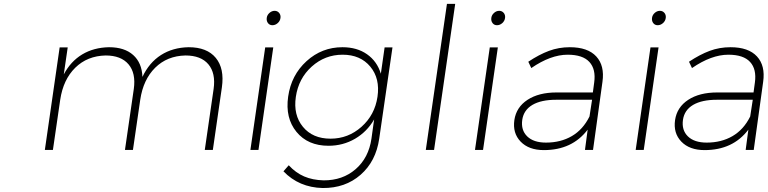

<svg xmlns="http://www.w3.org/2000/svg" viewBox="-20 -762 3902 976"><path d="M208 0 283.2 -521H324.2L304.2 -383.8Q339.4 -450.2 397.9 -485.4Q456.5 -520.5 534.2 -522Q612.8 -522 657 -482.4Q701.2 -442.9 704.1 -371.1Q738.3 -443.8 798.3 -482.2Q858.4 -520.5 939 -522Q1032.2 -522 1076.9 -467.8Q1121.6 -413.6 1107.9 -317.9L1062 0H1021L1065.9 -310.1Q1077.1 -390.1 1039.3 -435.1Q1001.5 -480 922.9 -480Q829.6 -478 768.8 -417.7Q708 -357.4 692.9 -254.9L655.8 0H615.2L660.2 -310.1Q671.4 -390.1 633.3 -435.1Q595.2 -480 517.1 -480Q423.8 -478 362.5 -417.7Q301.3 -357.4 286.1 -254.9L249 0Z M1252.9 0 1328.1 -521H1369.1L1293.9 0ZM1335.9 -670.9Q1337.9 -686 1349.9 -696.5Q1361.8 -707 1376 -707Q1390.1 -707 1398.9 -696.5Q1407.7 -686 1405.8 -670.9Q1403.8 -655.3 1391.6 -644.5Q1379.4 -633.8 1364.7 -633.8Q1350.6 -633.8 1342.3 -644.5Q1334 -655.3 1335.9 -670.9Z M1420.9 108.9 1447.8 78.1Q1482.9 116.2 1525.9 134.8Q1568.8 153.3 1625 154.8Q1721.7 155.3 1787.8 97.9Q1854 40.5 1868.2 -57.1L1881.8 -154.8Q1845.7 -92.3 1784.7 -56.6Q1723.6 -21 1649.9 -21Q1544.9 -21 1487.1 -91.6Q1429.2 -162.1 1444.8 -271Q1460.4 -380.4 1538.3 -451.2Q1616.2 -522 1720.7 -522Q1794.9 -522 1845.9 -486.1Q1897 -450.2 1916 -387.2L1935.1 -521H1975.1L1907.7 -57.1Q1891.1 58.1 1813 126.5Q1734.9 194.8 1620.1 193.8Q1500 190.9 1420.9 108.9ZM1483.9 -270Q1470.2 -177.7 1519.8 -117.4Q1569.3 -57.1 1660.2 -57.1Q1750 -57.1 1817.6 -117.4Q1885.3 -177.7 1898.9 -270Q1912.6 -362.8 1862.3 -423.3Q1812 -483.9 1721.7 -483.9Q1631.8 -483.9 1564.7 -423.6Q1497.6 -363.3 1483.9 -270Z M2144.5 0 2252 -742.2H2293.9L2186.5 0Z M2394.5 0 2469.7 -521H2510.7L2435.5 0ZM2477.5 -670.9Q2479.5 -686 2491.5 -696.5Q2503.4 -707 2517.6 -707Q2531.7 -707 2540.5 -696.5Q2549.3 -686 2547.4 -670.9Q2545.4 -655.3 2533.2 -644.5Q2521 -633.8 2506.3 -633.8Q2492.2 -633.8 2483.9 -644.5Q2475.6 -655.3 2477.5 -670.9Z M2594.7 -151.9Q2604.5 -217.3 2661.6 -254.6Q2718.8 -292 2808.6 -292H2993.7L3000.5 -342.8Q3009.8 -410.2 2976.1 -447Q2942.4 -483.9 2865.7 -483.9Q2779.3 -483.9 2680.7 -416L2665.5 -448.2Q2720.7 -484.9 2770.5 -503.4Q2820.3 -522 2876.5 -522Q2967.8 -522 3011 -475.1Q3054.2 -428.2 3042.5 -346.2L2994.6 0H2953.6L2967.3 -103Q2888.7 1 2744.6 1Q2668 1 2626.5 -42.2Q2585 -85.4 2594.7 -151.9ZM2634.8 -152.8Q2627.4 -100.6 2659.9 -68.8Q2692.4 -37.1 2755.4 -37.1Q2830.1 -37.1 2886.7 -70.1Q2943.4 -103 2976.6 -169.9L2989.7 -254.9H2807.6Q2731 -254.9 2686.5 -228.8Q2642.1 -202.6 2634.8 -152.8Z M3211.4 0 3286.6 -521H3327.6L3252.4 0ZM3294.4 -670.9Q3296.4 -686 3308.3 -696.5Q3320.3 -707 3334.5 -707Q3348.6 -707 3357.4 -696.5Q3366.2 -686 3364.3 -670.9Q3362.3 -655.3 3350.1 -644.5Q3337.9 -633.8 3323.2 -633.8Q3309.1 -633.8 3300.8 -644.5Q3292.5 -655.3 3294.4 -670.9Z M3411.6 -151.9Q3421.4 -217.3 3478.5 -254.6Q3535.6 -292 3625.5 -292H3810.5L3817.4 -342.8Q3826.7 -410.2 3793 -447Q3759.3 -483.9 3682.6 -483.9Q3596.2 -483.9 3497.6 -416L3482.4 -448.2Q3537.6 -484.9 3587.4 -503.4Q3637.2 -522 3693.4 -522Q3784.7 -522 3827.9 -475.1Q3871.1 -428.2 3859.4 -346.2L3811.5 0H3770.5L3784.2 -103Q3705.6 1 3561.5 1Q3484.9 1 3443.4 -42.2Q3401.9 -85.4 3411.6 -151.9ZM3451.7 -152.8Q3444.3 -100.6 3476.8 -68.8Q3509.3 -37.1 3572.3 -37.1Q3647 -37.1 3703.6 -70.1Q3760.3 -103 3793.5 -169.9L3806.6 -254.9H3624.5Q3547.9 -254.9 3503.4 -228.8Q3459 -202.6 3451.7 -152.8Z"/></svg>

Font: Trueno UltraLight
Style: Italic
Weight: 250
Designer: Julieta Ulanovsky
Foundry: Julieta Ulanovsky
Version: Version 3.001b | FøM Fix